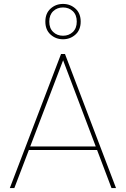

<svg xmlns="http://www.w3.org/2000/svg" viewBox="-20 -958 641 978"><path d="M291 -683H311L571 0H548L295 -668H308L53 0H30ZM117 -194 123 -212H477L484 -194ZM391 -848Q391 -806 364.5 -782Q338 -758 301 -758Q264 -758 237.5 -782Q211 -806 211 -848Q211 -890 237.5 -914Q264 -938 301 -938Q338 -938 364.5 -914Q391 -890 391 -848ZM371 -848Q371 -882 351 -901Q331 -920 301 -920Q271 -920 251 -901Q231 -882 231 -848Q231 -814 251 -795Q271 -776 301 -776Q331 -776 351 -795Q371 -814 371 -848Z"/></svg>

Font: Poppins Devanagari Thin
Style: Regular
Weight: 100
Designer: Ninad Kale (Devanagari), Jonny Pinhorn (Latin)
Foundry: Indian Type Foundry
Version: 4.005